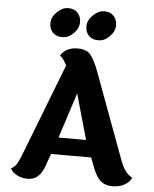

<svg xmlns="http://www.w3.org/2000/svg" viewBox="-63 -1020 868 1083"><g transform="rotate(5 371.0 -478.5)"><path d="M556 -894Q556 -860 527 -831Q498 -802 463.5 -802Q429 -802 409.5 -822Q390 -842 390 -875.5Q390 -909 420 -938.5Q450 -968 483.5 -968Q517 -968 536.5 -948Q556 -928 556 -894ZM352 -894Q352 -860 323 -831Q294 -802 259.5 -802Q225 -802 205.5 -822Q186 -842 186 -875.5Q186 -909 216 -938.5Q246 -968 279.5 -968Q313 -968 332.5 -948Q352 -928 352 -894ZM288 -236H444L371 -493ZM505 -78 481 -140H254L229 -70Q201 11 134 11Q102 11 73.5 -3.5Q45 -18 36 -40Q53 -47 64.5 -63.5Q76 -80 90 -115L295 -644Q277 -683 256 -698Q287 -746 352 -746Q402 -746 425 -719Q448 -692 474 -622L653 -138Q679 -67 722 -46Q710 -20 681.5 -4.5Q653 11 614 11Q575 11 550 -8.5Q525 -28 505 -78Z"/></g></svg>

Font: Laila
Style: Bold
Weight: 700
Designer: Hitesh Malaviya
Foundry: Indian Type Foundry
Version: Version 1.302;PS 1.0;hotconv 1.0.78;makeotf.lib2.5.61930; tt